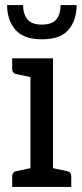

<svg xmlns="http://www.w3.org/2000/svg" viewBox="-20 -737 322 757"><path d="M28 0V-41Q28 -59 44 -62L100 -74V-433L44 -445Q28 -448 28 -466V-507H189V-74L245 -62Q261 -59 261 -41V0ZM145 -582Q73 -582 40.5 -620Q8 -658 8 -717H71Q71 -682 88 -661Q105 -640 145 -640Q186 -640 202.5 -661Q219 -682 219 -717H282Q282 -657 250 -619.5Q218 -582 145 -582Z"/></svg>

Font: Aleo
Style: Regular
Weight: 400
Designer: Alessio Laiso
Foundry: Alessio Laiso
Version: Version 2.001; ttfautohint (v1.8.4.7-5d5b);gftools[0.9.29]